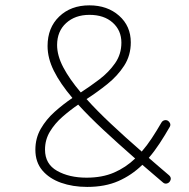

<svg xmlns="http://www.w3.org/2000/svg" viewBox="-20 -699 716 729"><path d="M114.3 -130.4Q114.3 -174.3 134.8 -210Q155.3 -245.6 187.5 -274.4Q219.7 -303.2 254.9 -327.1Q208.5 -381.8 184.6 -429.9Q160.6 -478 160.6 -524.4Q160.6 -593.8 204.8 -636.2Q249 -678.7 319.3 -678.7Q387.7 -678.7 432.1 -639.4Q476.6 -600.1 476.6 -538.1Q476.6 -488.3 451.2 -449.2Q425.8 -410.2 387.2 -379.4Q348.6 -348.6 308.6 -322.8Q348.6 -278.3 401.4 -228.8Q454.1 -179.2 518.1 -123.5Q538.1 -146.5 556.4 -174.3Q574.7 -202.1 592.8 -233.4Q596.7 -240.2 603.8 -242.2Q610.8 -244.1 617.2 -240.7Q623 -237.3 625.7 -230.7Q628.4 -224.1 624.5 -217.3Q605.5 -184.1 585.9 -154.3Q566.4 -124.5 544.9 -99.6Q563.5 -83.5 582.5 -67.1Q601.6 -50.8 621.6 -33.7Q634.3 -22.5 623.5 -8.3Q618.7 -2.9 611.6 -2Q604.5 -1 598.6 -6.3Q578.1 -23.9 558.6 -40.5Q539.1 -57.1 520.5 -73.2Q480 -33.7 429.4 -11.5Q378.9 10.7 311 10.7Q256.3 10.7 211.7 -5.1Q167 -21 140.6 -52.2Q114.3 -83.5 114.3 -130.4ZM196.8 -527.8Q196.8 -488.3 220 -443.8Q243.2 -399.4 286.6 -348.1L287.6 -348.6Q322.3 -371.1 357.7 -397.9Q393.1 -424.8 417 -459Q440.9 -493.2 440.9 -537.1Q440.9 -583.5 408 -613Q375 -642.6 319.8 -642.6Q265.1 -642.6 231 -611.3Q196.8 -580.1 196.8 -527.8ZM150.9 -130.9Q150.9 -76.2 196.8 -50.3Q242.7 -24.4 308.6 -24.4Q368.2 -24.4 412.8 -43.7Q457.5 -63 493.2 -97.2Q426.3 -155.8 372.1 -206.3Q317.9 -256.8 276.9 -301.8Q246.1 -280.8 217.3 -255.6Q188.5 -230.5 169.7 -199.5Q150.9 -168.5 150.9 -130.9Z"/></svg>

Font: Mikhak ExtraLight
Style: Regular
Weight: 200
Designer: Amin Abedi
Version: Version 3.3